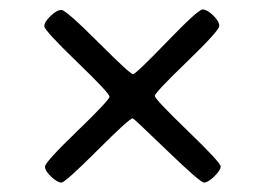

<svg xmlns="http://www.w3.org/2000/svg" viewBox="-20 -495 562 404"><path d="M259.3 -246.1Q252.4 -246.1 184.8 -178.5Q117.2 -110.8 109.1 -110.8Q101.1 -110.8 87.9 -123Q74.7 -135.3 74.7 -144.5Q74.7 -153.8 142.6 -219.2Q210.4 -284.7 210.4 -291.7Q210.4 -298.8 141.8 -365Q73.2 -431.2 73.2 -439.9Q73.2 -448.7 86.4 -461.4Q99.6 -474.1 109.1 -474.1Q118.7 -474.1 186.3 -406.5Q253.9 -338.9 259.8 -338.9Q265.6 -338.9 331.3 -407Q397 -475.1 406.2 -475.1Q415.5 -475.1 428.5 -462.6Q441.4 -450.2 441.4 -440.4Q441.4 -430.7 373.5 -365.2Q305.7 -299.8 305.7 -293.2Q305.7 -286.6 375 -219.7Q444.3 -152.8 444.3 -144.8Q444.3 -136.7 430.9 -123.8Q417.5 -110.8 409.4 -110.8Q401.4 -110.8 331.3 -178.5Q261.2 -246.1 259.3 -246.1Z"/></svg>

Font: Averia Serif Libre Light
Style: Regular
Weight: 300
Version: Version 1.002